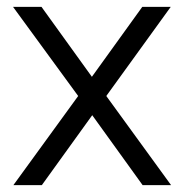

<svg xmlns="http://www.w3.org/2000/svg" viewBox="-20 -540 537 560"><path d="M18 -520 208 -260 19 0H102L249 -204L396 0H479L290 -260L478 -520H395L248 -316L101 -520Z"/></svg>

Font: Non Bureau Light
Style: Regular
Weight: 300
Designer: Jona Saucedo
Foundry: Non Foundry
Version: Version 1.000;FEAKit 1.0